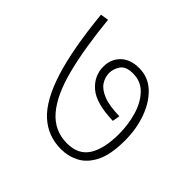

<svg xmlns="http://www.w3.org/2000/svg" viewBox="-137 -731 826 826"><g transform="rotate(45 275.5 -318.5)"><path d="M500 -272Q500 -186 476 -138Q452 -90 413.5 -70Q375 -50 332 -50Q251 -50 194 -102.5Q137 -155 100 -272Q63 -389 44 -581L81 -587Q97 -426 126 -314Q155 -202 205 -144Q255 -86 332 -86Q401 -86 431.5 -135Q462 -184 462 -273Q462 -329 447 -381Q432 -433 400.5 -466.5Q369 -500 320 -500Q277 -500 261.5 -476.5Q246 -453 246 -429Q246 -403 260.5 -380.5Q275 -358 310.5 -343.5Q346 -329 409 -328L403 -294Q298 -297 253.5 -335.5Q209 -374 209 -430Q209 -476 239 -505.5Q269 -535 323 -535Q378 -535 417.5 -498Q457 -461 478.5 -401Q500 -341 500 -272Z"/></g></svg>

Font: Noto Sans ExtraLight
Style: Regular
Weight: 200
Designer: Monotype Design Team
Foundry: Monotype Imaging Inc.
Version: Version 2.007